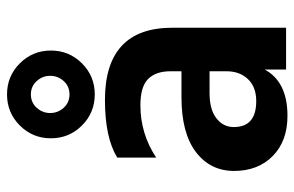

<svg xmlns="http://www.w3.org/2000/svg" viewBox="-166 -669 839 547"><g transform="rotate(-90 253.5 -395.5)"><path d="M220 -710.5Q205 -694 205 -672Q205 -650 220 -633.5Q235 -617 258 -617Q281 -617 296 -633.5Q311 -650 311 -672Q311 -694 296 -710.5Q281 -727 258 -727Q235 -727 220 -710.5ZM346.5 -758.5Q383 -722 383 -670Q383 -618 346.5 -581.5Q310 -545 258 -545Q206 -545 169.5 -581.5Q133 -618 133 -670Q133 -722 169.5 -758.5Q206 -795 258 -795Q310 -795 346.5 -758.5ZM197 4Q125 4 82.5 -38Q40 -80 40 -148Q40 -216 94 -257Q148 -298 250 -298H324V-329Q324 -371 302 -393Q280 -415 227 -415Q146 -415 78 -370V-481Q135 -516 242 -516Q448 -516 448 -324V0H329V-61Q294 4 197 4ZM239 -85Q279 -85 301.5 -108.5Q324 -132 324 -170V-218H262Q215 -218 190 -198.5Q165 -179 165 -149Q165 -85 239 -85Z"/></g></svg>

Font: Hind Jalandhar SemiBold
Style: Regular
Weight: 600
Designer: Namrata Goyal
Foundry: Indian Type Foundry
Version: Version 0.702;PS 1.0;hotconv 1.0.81;makeotf.lib2.5.63406